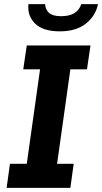

<svg xmlns="http://www.w3.org/2000/svg" viewBox="-20 -905 492 925"><path d="M12 0 28 -116H109L173 -571H92L109 -686H416L399 -571H319L255 -116H335L319 0ZM268 -754Q187 -754 149 -791.5Q111 -829 117 -885H197Q200 -855 218.5 -841Q237 -827 274 -827Q313 -827 337 -841Q361 -855 372 -885H452Q441 -829 394 -791.5Q347 -754 268 -754Z"/></svg>

Font: Chivo SemiBold
Style: Italic
Weight: 600
Italic angle: -8.05°
Designer: Hector Gatti
Foundry: Omnibus-Type
Version: Version 2.002